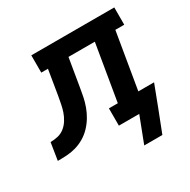

<svg xmlns="http://www.w3.org/2000/svg" viewBox="-210 -676 963 972"><g transform="rotate(-30 272.0 -189.5)"><path d="M362 151 420 0H301V-101H353L408 -429H254L227 -267Q223 -241 217.5 -214.5Q212 -188 202.5 -162Q193 -136 178.5 -112Q164 -88 144.5 -67.5Q125 -47 100.5 -32.5Q76 -18 49.5 -10.5Q23 -3 -3.5 -1.5Q-30 0 -56 0L-40 -101Q-18 -101 3.5 -106Q25 -111 42.5 -125Q60 -139 72 -158.5Q84 -178 91 -198.5Q98 -219 102 -240.5Q106 -262 110 -283L134 -429H95V-530H580V-429H528L473 -101H565L517 25L468 151Z"/></g></svg>

Font: Iosevka Curly Slab ExObl
Style: Bold
Weight: 700
Width: 7
Italic angle: -9°
Monospace: yes
Designer: Belleve Invis
Foundry: Belleve Invis
Version: Version 11.0.0; ttfautohint (v1.8.3)